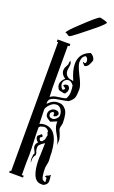

<svg xmlns="http://www.w3.org/2000/svg" viewBox="-173 -940 583 979"><g transform="rotate(20 119.0 -450.5)"><path d="M188 -901Q193 -901 211 -896Q229 -891 229 -888V-886Q218 -870 174 -835L114 -787Q77 -758 72 -758Q66 -758 61 -763Q57 -767 47 -769Q53 -783 96 -823Q178 -901 188 -901ZM106 -129 110 -133Q110 -141 103.5 -151Q97 -161 97 -171Q97 -184 108 -195Q93 -205 93 -218V-225L112 -241L120 -232L115 -225L111 -226L109 -214L115 -206H118Q122 -206 124.5 -207.5Q127 -209 128.5 -211Q130 -213 132.5 -216.5Q135 -220 136 -221L141 -246L135 -260L137 -263Q129 -280 110 -280Q108 -280 91 -275L84 -268Q84 -227 86 -187Q88 -147 88 -120Q88 -90 87 -77V-10H97V0H22V-10H29V-710H22V-722H91V-710H82V-479Q82 -471 83 -455.5Q84 -440 84 -432Q96 -444 126.5 -447.5Q157 -451 166 -455Q177 -472 177 -493Q177 -514 174 -528Q160 -546 148 -546Q136 -546 127.5 -538Q119 -530 119 -517Q119 -509 124.5 -499.5Q130 -490 136 -490L144 -498Q144 -501 141.5 -503Q139 -505 135 -507Q131 -509 129 -511Q133 -521 149 -521Q154 -521 158.5 -514.5Q163 -508 163 -502Q163 -498 161 -490L153 -477L146 -475Q144 -476 138 -477Q132 -478 128.5 -478.5Q125 -479 121 -480.5Q117 -482 114.5 -485Q112 -488 111 -492L108 -497L106 -508Q106 -528 127 -547Q103 -562 103 -585L105 -598L117 -622Q116 -630 120 -643L126 -632Q127 -629 127 -623Q127 -618 125 -607Q123 -596 123 -589Q123 -573 134 -562.5Q145 -552 162 -552L168 -549L169 -551Q147 -601 147 -635Q147 -695 205 -715Q227 -703 229 -683Q228 -680 224.5 -671Q221 -662 218 -657Q215 -652 209.5 -647Q204 -642 196 -642L183 -656L184 -659Q190 -656 192 -656Q200 -656 200 -667Q200 -684 187 -691Q166 -684 166 -650Q166 -634 189 -588Q213 -542 213 -522Q213 -489 208 -475Q203 -461 183 -446Q175 -443 133 -436Q103 -433 86 -419L81 -406V-396L82 -395Q106 -421 135 -421Q141 -421 146 -420.5Q151 -420 154 -419Q157 -418 160.5 -416Q164 -414 165.5 -413Q167 -412 170.5 -408.5Q174 -405 175 -404Q193 -387 193 -329L187 -302L189 -290L190 -289Q205 -255 205 -241Q205 -228 203 -214Q202 -234 183 -265.5Q164 -297 164 -316Q163 -322 164 -329L130 -315Q127 -317 118 -322.5Q109 -328 105 -333.5Q101 -339 101 -349Q101 -362 111 -371.5Q121 -381 134 -381Q157 -381 157 -362L148 -350L145 -351L139 -347Q132 -350 135 -361L128 -368L117 -360L115 -356V-352Q114 -343 119.5 -338Q125 -333 135 -333Q146 -333 156 -343Q166 -353 166 -363Q166 -381 156 -394.5Q146 -408 132 -408Q115 -408 100.5 -395Q86 -382 80 -366V-356L82 -286H83Q95 -292 109 -292Q182 -292 190 -172Q190 -163 190.5 -152.5Q191 -142 191.5 -136Q192 -130 192 -125Q192 -117 189 -104Q186 -91 186 -84Q186 -37 196 -23L208 -17L212 -18Q211 -23 211 -35Q211 -44 200 -41L206 -51Q216 -52 224 -60Q226 -61 227 -59.5Q228 -58 226 -56Q229 -46 229 -28Q229 -10 207 0H195Q140 0 140 -121Q140 -130 141 -134Q141 -145 142 -169.5Q143 -194 143 -203H142Q141 -202 135 -198Q129 -194 126.5 -192Q124 -190 120 -186Q116 -182 114 -178Q112 -174 112 -169Q112 -150 118 -142L119 -132Q119 -128 116 -125.5Q113 -123 113 -120Q108 -112 108 -99Q108 -89 109 -84Q104 -95 104 -104Q104 -107 105 -114.5Q106 -122 106 -129Z"/></g></svg>

Font: Bukvitsa
Style: Regular
Weight: 500
Foundry: Ponomar Technologies, Inc.
Version: Version 1.1